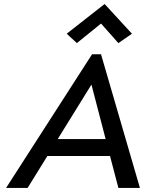

<svg xmlns="http://www.w3.org/2000/svg" viewBox="-20 -920 715 940"><path d="M427.7 -505.9 497.1 -239.3H262.7ZM115.2 0 211.9 -156.2H518.6L559.6 0H665L474.6 -654.3H430.7L9.8 0ZM559.6 -709 626 -754.9 492.2 -900.4 306.6 -754.9 356.4 -709 474.6 -804.7Z"/></svg>

Font: Sen-gleads
Style: Italic
Weight: 400
Designer: Kosal Sen, Philatype
Foundry: Philatype
Version: Version 1.004; ttfautohint (v1.8.3)